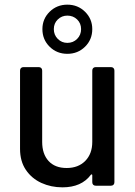

<svg xmlns="http://www.w3.org/2000/svg" viewBox="-20 -797 578 824"><path d="M391 -509H456Q463 -509 467 -505Q471 -501 471 -494V-15Q471 -8 467 -4Q463 0 456 0H391Q384 0 380 -4Q376 -8 376 -15V-45Q376 -48 374 -48.5Q372 -49 370 -47Q330 7 248 7Q199 7 157.5 -12Q116 -31 91 -68Q66 -105 66 -158V-494Q66 -501 70 -505Q74 -509 81 -509H146Q153 -509 157 -505Q161 -501 161 -494V-188Q161 -136 188.5 -106Q216 -76 266 -76Q316 -76 346 -106.5Q376 -137 376 -188V-494Q376 -501 380 -505Q384 -509 391 -509ZM162 -672Q162 -716 193 -746.5Q224 -777 269 -777Q314 -777 345 -746.5Q376 -716 376 -672Q376 -627 345 -596.5Q314 -566 269 -566Q224 -566 193 -596.5Q162 -627 162 -672ZM328 -672Q328 -697 311 -713.5Q294 -730 269 -730Q245 -730 228 -713.5Q211 -697 211 -672Q211 -647 228 -630Q245 -613 269 -613Q294 -613 311 -630Q328 -647 328 -672Z"/></svg>

Font: Barlow_Medium_SS
Style: Regular
Weight: 500
Designer: Jeremy Tribby
Foundry: Jeremy Tribby
Version: Version 1.101 August 23, 2024